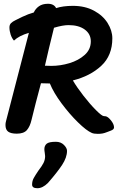

<svg xmlns="http://www.w3.org/2000/svg" viewBox="-20 -695 647 1017"><path d="M584 -20Q584 -9 567 -3Q561 -1 547.5 4.5Q534 10 523 12Q512 14 498 14Q477 14 466 9Q438 -3 393 -47Q348 -91 306 -147.5Q264 -204 244 -253H238Q210 -253 197 -254Q167 -143 147 -60Q139 -25 122.5 -6Q106 13 69 13Q38 13 23.5 2.5Q9 -8 9 -33Q9 -44 12 -54L133 -521Q81 -506 54 -480Q43 -492 36.5 -511.5Q30 -531 30 -550Q30 -564 38.5 -572.5Q47 -581 62 -588Q67 -591 98.5 -606Q130 -621 159 -629Q168 -649 186.5 -662Q205 -675 234 -675Q251 -675 262 -668.5Q273 -662 277 -652Q314 -664 366 -664Q430 -664 477.5 -638.5Q525 -613 550 -573Q575 -533 575 -492Q575 -401 516.5 -346.5Q458 -292 366 -269Q387 -233 422 -188Q457 -143 488.5 -111.5Q520 -80 530 -80L540 -79Q552 -77 568 -57Q584 -37 584 -20ZM218 -347Q230 -346 252 -346Q300 -346 348 -360.5Q396 -375 428.5 -404Q461 -433 461 -476Q461 -515 429 -538.5Q397 -562 343 -562Q313 -562 266 -548Q237 -432 218 -347ZM335 104Q335 139 309 178.5Q283 218 234 274Q206 302 178 302Q150 302 150 283Q150 264 158.5 248.5Q167 233 184 208Q202 185 210.5 168Q219 151 219 132Q219 125 217 114Q215 103 215 95Q215 77 227 66.5Q239 56 276 56Q302 56 318.5 72.5Q335 89 335 104Z"/></svg>

Font: Sriracha
Style: Regular
Weight: 400
Designer: Suppakit Chalermlarp
Version: Version 1.002g